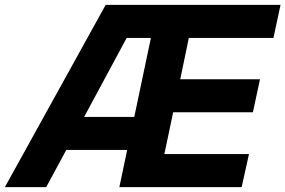

<svg xmlns="http://www.w3.org/2000/svg" viewBox="-73 -765 1167 785"><path d="M-53 0 359 -745H1074L1045 -610H699L664 -441H990L961 -306H635L599 -135H945L915 0H415L447 -152H198L116 0ZM271 -287H476L544 -610H445Z"/></svg>

Font: Plus Jakarta Display
Style: Bold Italic
Weight: 700
Italic angle: -12°
Designer: Gumpita Rahayu
Foundry: Tokotype Studio
Version: Version 1.000;hotconv 1.0.109;makeotfexe 2.5.65596